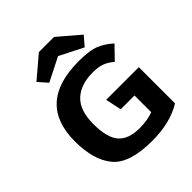

<svg xmlns="http://www.w3.org/2000/svg" viewBox="-253 -1108 1289 1289"><g transform="rotate(-45 391.5 -463.0)"><path d="M76 -348Q76 -711 475 -711Q580 -711 632.5 -688.5Q685 -666 729 -625L643 -536Q610 -565 575.5 -578Q541 -591 487 -591Q374 -591 310 -531.5Q246 -472 246 -342.5Q246 -213 294 -158Q342 -103 448 -103Q518 -103 577 -124V-283H446L422 -397H732V-53Q618 17 446 17Q232 17 154 -76.5Q76 -170 76 -348ZM176 -813 329 -943H473L625 -813L569 -748L401 -833L233 -748Z"/></g></svg>

Font: Fix15 Mono
Style: Bold
Weight: 700
Designer: Carrois Corporate & Edenspiekermann AG
Foundry: Carrois Corporate GbR & Edenspiekermann AG
Version: Version 3.206